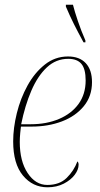

<svg xmlns="http://www.w3.org/2000/svg" viewBox="-20 -786 427 816"><path d="M182 10Q119 10 77.5 -40Q36 -90 36 -185Q36 -242 51.5 -305Q67 -368 97 -422.5Q127 -477 170.5 -511.5Q214 -546 269 -546Q318 -546 344.5 -517.5Q371 -489 371 -437Q371 -377 336 -334.5Q301 -292 243 -270Q185 -248 114 -248H69Q68 -242 66 -221Q64 -200 64 -183Q64 -101 97.5 -50.5Q131 0 181 0Q233 0 263.5 -30Q294 -60 309 -100Q314 -96 314 -86Q314 -65 297.5 -43Q281 -21 251 -5.5Q221 10 182 10ZM111 -258Q178 -258 231 -280.5Q284 -303 314 -344.5Q344 -386 344 -444Q344 -493 326 -514.5Q308 -536 270 -536Q218 -536 179 -499.5Q140 -463 113 -400Q86 -337 70 -258ZM335 -606Q311 -650 294 -684Q277 -718 260 -758V-766H290Q297 -738 311 -696.5Q325 -655 343 -614V-606Z"/></svg>

Font: Noto Serif Display SemiCondensed Thin
Style: Italic
Weight: 100
Width: 4
Italic angle: -12°
Designer: Monotype Design Team
Foundry: Monotype Imaging Inc.
Version: Version 2.009